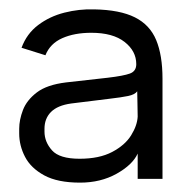

<svg xmlns="http://www.w3.org/2000/svg" viewBox="-20 -687 384 410"><path d="M26 -585Q37 -615 61.5 -633.5Q86 -652 117.5 -660Q149 -668 181 -667Q236 -666 268 -650Q300 -634 313.5 -601.5Q327 -569 327 -519V-305H274V-359Q263 -335 229 -316Q195 -297 151 -297Q103 -297 74.5 -312.5Q46 -328 33.5 -352Q21 -376 21 -402V-412Q21 -431 29 -452Q37 -473 58.5 -489.5Q80 -506 121 -511L210 -521Q244 -525 257.5 -530Q271 -535 271 -550Q271 -578 246 -597.5Q221 -617 175 -617Q139 -617 113 -605.5Q87 -594 77 -569ZM75 -412V-406Q75 -384 91 -366Q107 -348 150 -348Q192 -348 219.5 -362.5Q247 -377 260 -398Q273 -419 274 -438Q274 -451 273.5 -467.5Q273 -484 273 -492Q268 -485 253.5 -482Q239 -479 213 -476L132 -466Q103 -462 89 -448Q75 -434 75 -412Z"/></svg>

Font: Nata Sans
Style: Regular
Weight: 400
Designer: Daniel Uzquiano Cruz
Version: Version 1.001